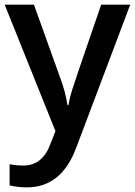

<svg xmlns="http://www.w3.org/2000/svg" viewBox="-20 -560 576 820"><path d="M0 0ZM0 -540H125L234.9 -233.9Q259.8 -168.5 268.1 -110.8H272Q276.4 -137.7 288.1 -176Q299.8 -214.4 412.1 -540H536.1L305.2 71.8Q242.2 240.2 95.2 240.2Q57.1 240.2 21 231.9V141.1Q46.9 147 80.1 147Q163.1 147 196.8 50.8L216.8 0Z"/></svg>

Font: Open Sans Semibold
Style: Regular
Weight: 600
Foundry: Ascender Corporation
Version: Version 1.10; ttfautohint (v1.5.65-e2d9)